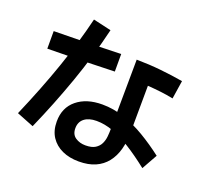

<svg xmlns="http://www.w3.org/2000/svg" viewBox="-146 -994 1293 1223"><g transform="rotate(20 500.0 -382.5)"><path d="M154 -52 38 -98Q124 -297 186 -475.5Q248 -654 289 -824L411 -796Q366 -606 300 -419.5Q234 -233 154 -52ZM527 -677V-558Q414 -554 300 -551.5Q186 -549 73 -548V-667Q186 -668 300 -670.5Q414 -673 527 -677ZM961 -145 902 -40Q826 -100 761 -140.5Q696 -181 639 -202Q582 -223 526 -223Q474 -223 444 -199.5Q414 -176 414 -133Q414 -91 443 -71.5Q472 -52 511 -52Q554 -52 577.5 -67Q601 -82 612 -105Q623 -128 625.5 -154.5Q628 -181 628 -203L632 -677Q718 -676 796 -668Q874 -660 950 -647L931 -523Q887 -532 843.5 -537Q800 -542 756 -545L754 -230Q754 -165 739.5 -112Q725 -59 694.5 -20.5Q664 18 617.5 38.5Q571 59 506 59Q442 59 393 36.5Q344 14 316 -28.5Q288 -71 288 -133Q288 -227 353 -280.5Q418 -334 525 -334Q601 -334 674.5 -309Q748 -284 819.5 -241.5Q891 -199 961 -145Z"/></g></svg>

Font: Murecho Thin SemiBold
Style: Regular
Weight: 600
Version: Version 1.010